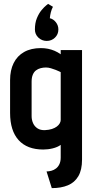

<svg xmlns="http://www.w3.org/2000/svg" viewBox="-20 -759 481 990"><path d="M253 -724 228 -739Q228 -739 218 -731Q208 -723 194.5 -707Q181 -691 170.5 -666Q160 -641 160 -607Q160 -582 178 -565Q196 -548 221 -548Q246 -548 263.5 -565Q281 -582 281 -607Q281 -628 268 -644.5Q255 -661 237 -665Q238 -679 242 -695Q246 -711 253 -724ZM403 64V-501H293V-479Q278 -490 261.5 -497Q245 -504 227.5 -507.5Q210 -511 191 -511Q140 -511 104.5 -491Q69 -471 50.5 -434Q32 -397 32 -346V-177Q32 -85 76 -36.5Q120 12 203 12Q215 12 227.5 10.5Q240 9 252 6Q264 3 274.5 -1.5Q285 -6 293 -12V53Q293 73 286.5 87Q280 101 269 109.5Q258 118 245 121.5Q232 125 220 125L247 211Q295 211 330 196.5Q365 182 384 149.5Q403 117 403 64ZM293 -387V-140Q293 -132 288 -123Q283 -114 273 -106.5Q263 -99 248 -94Q233 -89 212 -88Q189 -87 173.5 -97Q158 -107 150.5 -124Q143 -141 143 -160V-338Q143 -359 149 -373.5Q155 -388 165.5 -396Q176 -404 189.5 -407.5Q203 -411 217 -411Q229 -411 242.5 -407Q256 -403 267.5 -398.5Q279 -394 286 -390.5Q293 -387 293 -387Z"/></svg>

Font: Advent Pro
Style: Bold
Weight: 700
Designer: VivaRado, Andreas Kalpakidis
Foundry: VivaRado, Andreas Kalpakidis
Version: Version 3.000